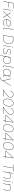

<svg xmlns="http://www.w3.org/2000/svg" viewBox="6108 -6868 960 13216"><g transform="rotate(90 6588.0 -260.0)"><path d="M86 0 144 -333H473L476 -352H148L205 -681H554L557 -700H188L66 0Z M585 0H605L695 -520H675ZM708 -635C720 -635 732 -646 732 -660C732 -670 725 -680 713 -680C699 -680 688 -667 688 -654C688 -643 695 -635 708 -635Z M739 0H764L1006 -259H1011L1164 0H1189L1029 -268L1030 -271L1264 -520H1240L1014 -280H1009L868 -520H844L991 -271L990 -268Z M1541 7C1620 7 1689 -22 1744 -76L1730 -90C1679 -39 1616 -12 1544 -12C1417 -12 1331 -90 1331 -220L1332 -251C1386 -240 1466 -230 1563 -230C1671 -230 1791 -252 1791 -367C1791 -472 1682 -524 1584 -524C1424 -524 1310 -384 1310 -220C1310 -79 1403 7 1541 7ZM1335 -269C1354 -396 1447 -505 1582 -505C1669 -505 1772 -460 1772 -366C1772 -264 1656 -248 1563 -248C1465 -248 1384 -259 1335 -269Z M1964 3C1981 3 1991 1 2010 -3L2014 -23C1993 -18 1981 -16 1963 -16C1922 -16 1911 -53 1921 -111L2027 -720H2007L1901 -112C1886 -28 1917 3 1964 3Z M2400 0H2638C2873 0 3012 -193 3012 -398C3012 -569 2894 -700 2714 -700H2525ZM2423 -18 2541 -681H2710C2878 -681 2993 -562 2993 -398C2993 -212 2868 -20 2641 -19Z M3100 0H3120L3210 -520H3190ZM3223 -635C3235 -635 3247 -646 3247 -660C3247 -670 3240 -680 3228 -680C3214 -680 3203 -667 3203 -654C3203 -643 3210 -635 3223 -635Z M3510 6C3619 6 3704 -54 3704 -139C3704 -199 3654 -237 3527 -279C3417 -315 3375 -346 3375 -393C3375 -460 3446 -506 3532 -506C3602 -506 3669 -482 3725 -434L3738 -449C3688 -495 3609 -525 3533 -525C3440 -525 3355 -473 3355 -392C3355 -337 3398 -302 3514 -262C3614 -228 3685 -197 3683 -137C3682 -62 3610 -13 3511 -13C3425 -13 3344 -47 3294 -104L3280 -90C3327 -34 3422 6 3510 6Z M3792 200H3812L3877 -171C3898 -67 3984 5 4106 5C4273 5 4380 -139 4380 -294C4380 -426 4288 -525 4149 -525C4042 -525 3961 -469 3915 -389C3920 -420 3928 -471 3932 -520H3918ZM4108 -14C3974 -14 3891 -105 3891 -227L3893 -259L3901 -306C3930 -421 4023 -506 4147 -506C4276 -506 4360 -417 4360 -292C4360 -147 4258 -14 4108 -14Z M4567 3C4584 3 4594 1 4613 -3L4617 -23C4596 -18 4584 -16 4566 -16C4525 -16 4514 -53 4524 -111L4630 -720H4610L4504 -112C4489 -28 4520 3 4567 3Z M5229 3C5246 3 5258 1 5274 -3L5278 -24C5260 -19 5247 -17 5228 -17C5177 -17 5175 -62 5185 -118L5203 -221L5208 -249L5255 -520H5240C5226 -464 5216 -408 5205 -352C5184 -454 5103 -525 4987 -525C4826 -525 4723 -381 4723 -226C4723 -94 4811 5 4944 5C5045 5 5122 -49 5167 -126L5165 -119C5145 -36 5176 3 5229 3ZM4985 -506C5113 -506 5192 -415 5192 -293C5192 -141 5092 -14 4946 -14C4823 -14 4743 -103 4743 -228C4743 -373 4841 -506 4985 -506Z M5371 195C5433 195 5482 152 5550 38L5884 -520H5862L5553 -4H5546L5413 -520H5391L5533 28C5473 134 5427 176 5374 176C5345 176 5322 169 5304 156L5301 177C5318 188 5342 195 5371 195Z M6154 -13 6151 0H6614L6617 -19H6201C6278 -67 6354 -122 6474 -207C6590 -289 6694 -397 6694 -526C6694 -629 6615 -704 6491 -704C6376 -704 6273 -631 6233 -516L6251 -509C6291 -618 6383 -685 6490 -685C6603 -685 6674 -617 6674 -524C6674 -408 6582 -308 6469 -226C6350 -140 6244 -64 6154 -13Z M7001 5C7219 5 7309 -260 7309 -428C7309 -591 7228 -705 7081 -705C6869 -705 6775 -450 6775 -272C6775 -105 6858 5 7001 5ZM7002 -14C6867 -14 6795 -125 6795 -272C6795 -430 6876 -686 7082 -686C7213 -686 7289 -585 7289 -428C7289 -267 7203 -14 7002 -14Z M7340 -13 7337 0H7800L7803 -19H7387C7464 -67 7540 -122 7660 -207C7776 -289 7880 -397 7880 -526C7880 -629 7801 -704 7677 -704C7562 -704 7459 -631 7419 -516L7437 -509C7477 -618 7569 -685 7676 -685C7789 -685 7860 -617 7860 -524C7860 -408 7768 -308 7655 -226C7536 -140 7430 -64 7340 -13Z M8289 0 8318 -166H8417L8420 -185H8321L8411 -700H8366L7897 -198L7892 -166H8298L8269 0ZM7915 -185 7916 -192 8374 -681H8388L8301 -185Z M8769 5C8987 5 9077 -260 9077 -428C9077 -591 8996 -705 8849 -705C8637 -705 8543 -450 8543 -272C8543 -105 8626 5 8769 5ZM8770 -14C8635 -14 8563 -125 8563 -272C8563 -430 8644 -686 8850 -686C8981 -686 9057 -585 9057 -428C9057 -267 8971 -14 8770 -14Z M9521 0 9550 -166H9649L9652 -185H9553L9643 -700H9598L9129 -198L9124 -166H9530L9501 0ZM9147 -185 9148 -192 9606 -681H9620L9533 -185Z M10001 5C10219 5 10309 -260 10309 -428C10309 -591 10228 -705 10081 -705C9869 -705 9775 -450 9775 -272C9775 -105 9858 5 10001 5ZM10002 -14C9867 -14 9795 -125 9795 -272C9795 -430 9876 -686 10082 -686C10213 -686 10289 -585 10289 -428C10289 -267 10203 -14 10002 -14Z M10753 0 10782 -166H10881L10884 -185H10785L10875 -700H10830L10361 -198L10356 -166H10762L10733 0ZM10379 -185 10380 -192 10838 -681H10852L10765 -185Z M11419 0H11439L11557 -681H11789L11792 -700H11310L11307 -681H11537Z M11785 0H11805L11862 -326C11881 -433 11973 -505 12087 -505C12213 -505 12275 -432 12255 -317L12200 0H12220L12275 -315C12295 -432 12235 -524 12091 -524C11999 -524 11922 -482 11877 -413L11931 -720H11911Z M12401 0H12421L12511 -520H12491ZM12524 -635C12536 -635 12548 -646 12548 -660C12548 -670 12541 -680 12529 -680C12515 -680 12504 -667 12504 -654C12504 -643 12511 -635 12524 -635Z M12610 0H12631L12690 -340C12715 -440 12803 -505 12912 -505C13038 -505 13100 -432 13080 -317L13025 0H13045L13100 -315C13120 -432 13060 -524 12916 -524C12824 -524 12746 -482 12701 -412C12708 -458 12715 -493 12716 -520H12702Z"/></g></svg>

Font: Fixel Display 20240404 Thin
Style: Italic
Weight: 100
Italic angle: -10°
Designer: AlfaBravo + MacPaw
Foundry: Kyrylo Tkachov, Marchela Mozhyna, Serhii Makarenko, Maria Weinstein, Zakhar Kryvoshyya
Version: Version 1.211;Glyphs 3.2 (3225)